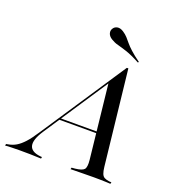

<svg xmlns="http://www.w3.org/2000/svg" viewBox="-206 -866 887 974"><g transform="rotate(20 238.0 -379.0)"><path d="M87.9 -130.6Q52.4 -76.6 59.7 -46Q66.9 -15.3 116.9 -9.7L126.6 -8.9L125 0Q96.8 -1.6 64.5 -2Q32.3 -2.4 8.1 -2.4Q-17.7 -2.4 -36.7 -1.6Q-55.6 -0.8 -69.4 0L-66.9 -8.9L-58.1 -10.5Q-33.9 -14.5 -14.1 -26.2Q5.6 -37.9 26.2 -60.5Q46.8 -83.1 71.8 -121.8L376.6 -581.5H384.7L441.1 -70.2Q443.5 -48.4 448.4 -35.5Q453.2 -22.6 462.9 -17.3Q472.6 -12.1 488.7 -9.7L501.6 -8.9L499.2 0Q489.5 -0.8 476.2 -1.2Q462.9 -1.6 447.2 -2Q431.5 -2.4 413.7 -2.4H408.9H404.8Q385.5 -2.4 367.7 -2Q350 -1.6 334.3 -1.6Q318.5 -1.6 306 -1.2Q293.5 -0.8 283.9 -0.8L286.3 -9.7L304.8 -11.3Q341.9 -15.3 352.4 -27.4Q362.9 -39.5 358.9 -78.2L315.3 -479L329 -495.2ZM141.1 -216.9 146.8 -225.8H381.5V-216.9ZM420.2 -625.8Q373.4 -650.8 343.5 -660.5Q313.7 -670.2 294.8 -675Q275.8 -679.8 257.3 -691.1Q240.3 -701.6 235.9 -716.1Q231.5 -730.6 239.5 -742.7Q246.8 -754.8 261.7 -757.7Q276.6 -760.5 294.4 -749.2Q310.5 -738.7 320.6 -727.4Q330.6 -716.1 341.9 -702.4Q353.2 -688.7 372.2 -671.4Q391.1 -654 423.4 -630.6Z"/></g></svg>

Font: Playfair 144pt SemiCondensed
Style: Italic
Weight: 400
Width: 4
Italic angle: -15.6°
Designer: Claus Eggers Sørensen
Foundry: Claus Eggers Sørensen
Version: Version 2.203